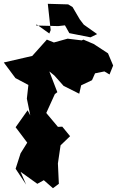

<svg xmlns="http://www.w3.org/2000/svg" viewBox="-64 -959 614 1008"><path d="M221 -563 270 -508 352 -467 362 -511 419 -538 435 -574 484 -584 511 -568 530 -615 503 -679 428 -728 374 -751 365 -747 291 -756 219 -736 182 -751 96 -655 117 -668 -44 -631 17 -549 85 -513 77 -441 95 -353 81 -380 18 -291 46 -254 79 -210 44 -154 18 -73 73 10 44 -57 132 6 166 -13 214 29 245 6 240 -101 254 -196 304 -244 263 -294 240 -293 157 -392 174 -355 224 -465 237 -475 195 -584ZM126 -825 242 -822 277 -826 300 -785 411 -763 446 -780 350 -848 384 -819 355 -857 317 -922 294 -936 187 -939 202 -801 195 -783 128 -831Z"/></svg>

Font: Hussar Lance
Style: Regular
Weight: 700
Foundry: Cannot Into Space Fonts, PlusOne Fonts
Version: Version 2.27